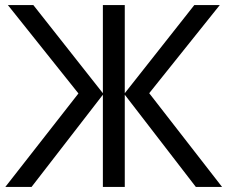

<svg xmlns="http://www.w3.org/2000/svg" viewBox="-20 -734 894 754"><path d="M288 -367 11 -714H111L384 -368V-714H470V-368L743 -714H843L566 -368L852 0H749L470 -362V0H384V-362L104 0H1Z"/></svg>

Font: Noto Sans
Style: Regular
Weight: 400
Designer: Monotype Design Team
Foundry: Monotype Imaging Inc.
Version: Version 2.007